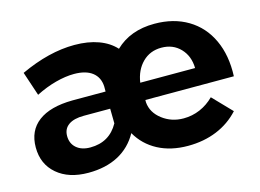

<svg xmlns="http://www.w3.org/2000/svg" viewBox="-79 -684 1127 832"><g transform="rotate(-15 484.0 -268.5)"><path d="M684 -114Q723 -114 758 -129Q793 -144 821 -172L902 -88Q860 -42 801.5 -18Q743 6 672 6Q595 6 537.5 -24.5Q480 -55 448 -111Q416 -53 359.5 -23Q303 7 225 7Q137 7 84.5 -38Q32 -83 32 -158Q32 -233 85 -273Q138 -313 238 -314H387V-337Q385 -378 356 -400.5Q327 -423 274 -423Q236 -423 191 -411Q146 -399 101 -376L65 -484Q194 -544 308 -544Q369 -544 415.5 -527Q462 -510 491 -478Q558 -543 667 -543Q753 -543 816.5 -505Q880 -467 912.5 -397Q945 -327 941 -234H544V-223Q548 -177 589 -145.5Q630 -114 684 -114ZM669 -435Q618 -435 584 -401Q550 -367 542 -312H788Q787 -366 754 -400.5Q721 -435 669 -435ZM176 -171Q176 -137 199 -117Q222 -97 261 -97Q347 -97 388 -171L387 -237H269Q224 -237 200 -220Q176 -203 176 -171Z"/></g></svg>

Font: Argentum Sans SemiBold
Style: Regular
Weight: 600
Designer: Julieta Ulanovsky (Modified by Cristiano Sobral)
Foundry: Julieta Ulanovsky
Version: Version 5.001;November 22, 2018;FontCreator 11.5.0.2425 64-b